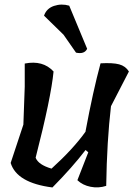

<svg xmlns="http://www.w3.org/2000/svg" viewBox="-20 -826 592 846"><path d="M83 -277 89 -444V-546Q169 -562 216 -511Q205 -396 137 -131Q149 -100 207 -83Q303 -170 357 -246V-248Q390 -425 423 -547Q477 -550 505 -542.5Q533 -535 548 -511L469 -358Q451 -205 448 -7Q414 4 379 -3Q344 -10 321 -32L369 -155L357 -165Q299 -89 211 0Q54 -20 27 -108ZM315 -594 260 -673 174 -757Q185 -789 218 -800Q251 -811 285 -801L364 -611Q352 -586 315 -594Z"/></svg>

Font: Tillana Medium
Style: Regular
Weight: 500
Designer: Lipi Raval (Devanagari, Latin), Jonny Pinhorn (Latin)
Foundry: Indian Type Foundry
Version: Version 2.003;PS 1.0;hotconv 1.0.79;makeotf.lib2.5.61930; tt